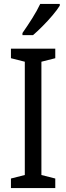

<svg xmlns="http://www.w3.org/2000/svg" viewBox="-20 -963 340 983"><path d="M263 0H36V-49L107 -67V-647L36 -665V-714H263V-665L192 -647V-67L263 -49ZM286 -934Q273 -913 249 -884.5Q225 -856 197.5 -828.5Q170 -801 149 -783H95V-794Q121 -831 145.5 -870Q170 -909 186 -943H286Z"/></svg>

Font: Noto Sans Ethiopic Cond
Style: Regular
Weight: 400
Width: 3
Designer: Monotype Design Team
Foundry: Monotype Imaging Inc.
Version: Version 2.102; ttfautohint (v1.8.4.7-5d5b)